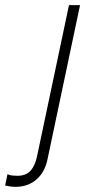

<svg xmlns="http://www.w3.org/2000/svg" viewBox="-147 -512 345 746"><path d="M-87 214Q-97 214 -107 212.5Q-117 211 -127 209L-118 165Q-109 169 -99 170Q-89 171 -79 171Q-47 171 -29 152Q-11 133 -3 95L121 -492H164L38 105Q28 156 -5 185Q-38 214 -87 214Z"/></svg>

Font: Red Hat Display VF
Style: Italic
Weight: 300
Italic angle: -12°
Designer: Pentagram, MCKL
Foundry: Pentagram, MCKL
Version: Version 1.023